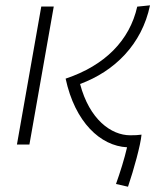

<svg xmlns="http://www.w3.org/2000/svg" viewBox="-20 -542 626 720"><path d="M460 158.2C481.9 93.8 507.3 1.5 510.7 -37.1C499 -35.2 485.4 -34.7 468.3 -34.7C397 -34.7 315.4 -93.8 280.3 -227.1C409.2 -274.4 512.2 -375.5 542.5 -522L494.6 -517.1C466.3 -390.6 373.5 -296.4 226.1 -247.1C261.2 -83.5 356.9 5.4 456.5 10.3C446.8 52.7 430.2 105.5 415 147.9ZM43.5 0H90.3L181.6 -517.6H134.8Z"/></svg>

Font: Cascadia Code PL ExtraLight
Style: Italic
Weight: 200
Italic angle: -10°
Monospace: yes
Designer: Aaron Bell
Foundry: Saja Typeworks
Version: Version 2404.023